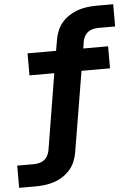

<svg xmlns="http://www.w3.org/2000/svg" viewBox="-68 -781 730 1033"><g transform="rotate(-5 296.5 -265.0)"><path d="M-7 205V85H81Q95 85 109.5 82Q124 79 136.5 70.5Q149 62 156.5 48.5Q164 35 167 21L235 -393H101V-512H255L265 -570Q269 -595 279 -619.5Q289 -644 306.5 -664Q324 -684 347 -698.5Q370 -713 394.5 -721Q419 -729 444 -732Q469 -735 494 -735H583V-615H494Q480 -615 465.5 -612Q451 -609 438.5 -600.5Q426 -592 418.5 -578.5Q411 -565 408 -551L402 -512H536V-393H382L310 40Q306 65 296 89.5Q286 114 268.5 134Q251 154 228.5 168.5Q206 183 181 191Q156 199 131 202Q106 205 81 205Z"/></g></svg>

Font: Iosevka Curly Slab HvEx
Style: Italic
Weight: 900
Width: 7
Italic angle: -9°
Monospace: yes
Designer: Belleve Invis
Foundry: Belleve Invis
Version: Version 11.1.0; ttfautohint (v1.8.3)